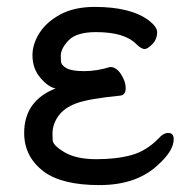

<svg xmlns="http://www.w3.org/2000/svg" viewBox="-20 -512 550 556"><path d="M268 24Q160 24 107 -15Q50 -58 50 -127Q50 -220 141 -256Q121 -259 97.5 -286Q74 -313 74 -352Q74 -384 94 -416Q114 -448 154.5 -470Q195 -492 254 -492Q360 -492 412 -452Q435 -434 435 -419Q435 -398 421 -384Q407 -370 399 -370Q389 -370 374 -385Q340 -419 258 -419Q202 -419 179 -395.5Q156 -372 156 -350Q156 -348 156.5 -335.5Q157 -323 172.5 -314.5Q188 -306 224 -306Q260 -306 299 -318Q317 -318 330.5 -297Q344 -276 344 -257Q344 -236 327 -235Q237 -226 201.5 -213Q166 -200 149 -176Q132 -152 132 -125Q132 -122 132.5 -106.5Q133 -91 167 -71Q201 -51 259 -51Q318 -51 361 -63Q404 -75 439 -111Q453 -127 467 -127Q483 -127 483 -109Q483 -75 437 -34Q375 24 268 24Z"/></svg>

Font: LXGW WenKai Medium
Style: Regular
Weight: 500
Designer: LXGW / Fontworks Inc.
Foundry: LXGW / Fontworks Inc.
Version: Version 1.501; October 10, 2024